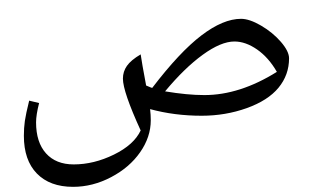

<svg xmlns="http://www.w3.org/2000/svg" viewBox="-20 -561 1136 707"><path d="M249 127Q163.6 127 115.7 77.9Q67.9 28.8 67.9 -61Q67.9 -89.8 71.5 -115.5Q75.2 -141.1 87.4 -190.4L124 -181.6Q112.8 -137.7 112.8 -110.4Q112.8 -37.1 149.4 3.7Q186 44.4 251.5 44.4Q325.7 44.4 399.4 8.3Q473.1 -27.8 498 -80.6Q432.6 -223.6 432.6 -271.5Q432.6 -297.4 447.3 -318.4Q461.9 -339.4 498 -360.8Q502 -331.5 518.1 -246.1L535.6 -238.8L540.5 -237.3Q641.1 -369.1 721.4 -430.4Q801.8 -491.7 867.7 -491.7Q898.4 -491.7 941.2 -466.8Q983.9 -441.9 1014.2 -407Q1044.4 -372.1 1044.4 -346.2Q1044.4 -285.2 1005.6 -238Q966.8 -190.9 888.4 -162.8Q810.1 -134.8 722.7 -134.8Q622.1 -134.8 532.7 -159.2Q535.2 -138.2 535.2 -118.2Q535.2 -56.6 496.1 -0.5Q457 55.7 389.2 91.3Q321.3 127 249 127ZM732.4 -210.9Q862.8 -210.9 999.5 -296.4Q969.2 -349.1 926.8 -378.7Q884.3 -408.2 843.3 -408.2Q793.9 -408.2 726.6 -359.4Q659.2 -310.5 587.9 -224.6Q669.9 -210.9 732.4 -210.9ZM719.2 -540.5ZM790.5 -105.5ZM790.5 -83Z"/></svg>

Font: Noto Naskh Arabic UI
Style: Regular
Weight: 400
Designer: Monotype Design team
Foundry: Monotype Imaging Inc.
Version: Version 1.05